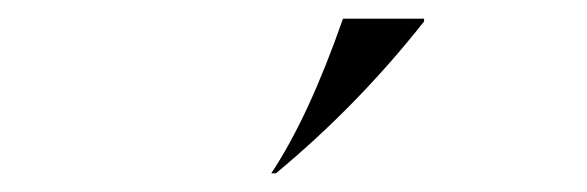

<svg xmlns="http://www.w3.org/2000/svg" viewBox="-20 -767 630 206"><path d="M348 -747H435V-744Q364 -654 276 -581H271Q311 -641 348 -747Z"/></svg>

Font: Nyght Serif
Style: Regular
Weight: 400
Designer: Maksym Kobuzan
Version: Version 0.410;July 4, 2025;FontCreator 15.0.0.2958 64-bit